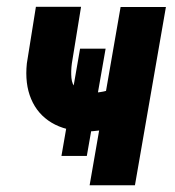

<svg xmlns="http://www.w3.org/2000/svg" viewBox="-20 -549 518 569"><path d="M293 -404.8 237.3 -86.9H162.1L217.3 -404.8ZM471.7 -528.3 379.9 0H245.6L337.4 -528.3ZM366.7 -303.2 354.5 -188.5Q337.4 -178.7 317.6 -172.1Q297.9 -165.5 276.9 -162.6Q255.9 -159.7 235.8 -159.2Q174.3 -160.6 132.8 -185.5Q91.3 -210.4 72.3 -255.6Q53.2 -300.8 59.6 -361.3L86.4 -528.8H220.2L192.9 -360.8Q189.9 -337.9 191.7 -318.1Q193.4 -298.3 205.1 -286.6Q216.8 -274.9 243.7 -273.9Q265.1 -273.4 285.9 -277.6Q306.6 -281.7 326.7 -288.8Q346.7 -295.9 366.7 -303.2Z"/></svg>

Font: Roboto Condensed
Style: Bold Italic
Weight: 700
Italic angle: -12°
Designer: Christian Robertson
Foundry: Google
Version: Version 3.0